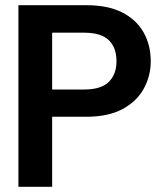

<svg xmlns="http://www.w3.org/2000/svg" viewBox="-20 -720 629 740"><path d="M51 0V-700H312Q396 -700 451 -672Q506 -644 533.5 -595Q561 -546 561 -484Q561 -428 534.5 -379Q508 -330 453 -300Q398 -270 312 -270H181V0ZM181 -375H304Q370 -375 399.5 -404.5Q429 -434 429 -484Q429 -536 399.5 -565Q370 -594 304 -594H181Z"/></svg>

Font: Host Grotesk Light
Style: Bold
Weight: 700
Version: Version 1.003